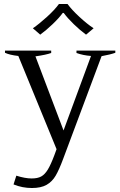

<svg xmlns="http://www.w3.org/2000/svg" viewBox="-20 -752 604 964"><path d="M182 -578 145 -610Q177 -632 216 -667.5Q255 -703 276 -732H319Q340 -703 379 -667Q418 -631 450 -610L412 -578Q382 -600 350.5 -630.5Q319 -661 300 -687H295Q276 -661 244 -630.5Q212 -600 182 -578ZM559 -498V-487Q534 -478 490 -470L297 46Q277 100 259.5 130Q242 160 214 176Q186 192 140 192Q92 192 48 174L62 130Q106 144 139 144Q169 144 187 134Q205 124 220 99.5Q235 75 253 27L264 -3L72 -471Q28 -476 5 -487V-498H237V-486Q213 -477 158 -469L299 -97L437 -471Q397 -474 364 -486V-498Z"/></svg>

Font: Trirong
Style: Regular
Weight: 400
Designer: Katatrad Team
Foundry: CadsonDemak
Version: Version 1.001